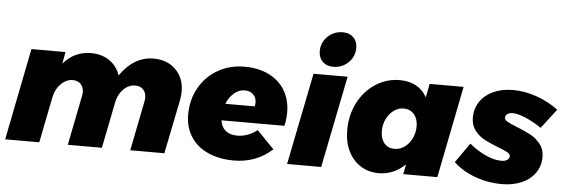

<svg xmlns="http://www.w3.org/2000/svg" viewBox="-51 -964 3340 1133"><g transform="rotate(5 1619.0 -397.5)"><path d="M1021 -372Q1021 -350 1016 -322L951 0H749L807 -292Q810 -306 810 -316Q810 -347 792.5 -365Q775 -383 745 -383Q706 -383 675 -351.5Q644 -320 635 -271L581 0H379L437 -292Q440 -306 440 -316Q440 -347 422.5 -365Q405 -383 375 -383Q337 -383 305.5 -351.5Q274 -320 264 -271L210 0H8L116 -544H318L305 -474Q370 -551 469 -551Q533 -551 578.5 -519.5Q624 -488 642 -434Q724 -551 839 -551Q921 -551 971 -501Q1021 -451 1021 -372Z M1652 -302Q1652 -264 1643 -223H1270Q1275 -183 1301 -162Q1327 -141 1370 -141Q1433 -141 1488 -184L1590 -79Q1495 7 1363 7Q1275 7 1209 -23Q1143 -53 1107 -109Q1071 -165 1071 -239Q1071 -328 1111 -399Q1151 -470 1221 -510Q1291 -550 1379 -550Q1462 -550 1524 -519Q1586 -488 1619 -432Q1652 -376 1652 -302ZM1461 -344Q1461 -374 1442 -392.5Q1423 -411 1392 -411Q1358 -411 1329 -386.5Q1300 -362 1284 -322H1458Q1461 -334 1461 -344Z M1989 -544 1880 0H1678L1787 -544ZM2025 -718Q2025 -666 1988 -630.5Q1951 -595 1898 -595Q1859 -595 1835.5 -618.5Q1812 -642 1812 -680Q1812 -732 1849 -767.5Q1886 -803 1939 -803Q1978 -803 2001.5 -779.5Q2025 -756 2025 -718Z M2014 -230Q2014 -319 2051.5 -392.5Q2089 -466 2154.5 -508.5Q2220 -551 2298 -551Q2354 -551 2395 -528.5Q2436 -506 2459 -463L2475 -544H2676L2568 0H2366L2378 -59Q2309 7 2220 7Q2160 7 2113 -23Q2066 -53 2040 -106.5Q2014 -160 2014 -230ZM2420 -288Q2420 -332 2397 -359Q2374 -386 2335 -386Q2303 -386 2276.5 -366.5Q2250 -347 2234 -314.5Q2218 -282 2218 -243Q2218 -197 2240.5 -170.5Q2263 -144 2301 -144Q2333 -144 2360.5 -163.5Q2388 -183 2404 -216Q2420 -249 2420 -288Z M2663 -97 2745 -214Q2792 -175 2842.5 -152Q2893 -129 2935 -129Q2958 -129 2970.5 -137.5Q2983 -146 2983 -161Q2983 -173 2966 -182.5Q2949 -192 2912 -206Q2861 -226 2828.5 -243Q2796 -260 2771 -291.5Q2746 -323 2746 -369Q2746 -422 2774 -463.5Q2802 -505 2852.5 -528Q2903 -551 2969 -551Q3038 -551 3108.5 -526.5Q3179 -502 3238 -458L3150 -343Q3101 -376 3054.5 -395.5Q3008 -415 2977 -415Q2959 -415 2947 -406.5Q2935 -398 2935 -385Q2935 -372 2952.5 -361.5Q2970 -351 3009 -336Q3060 -316 3093 -298Q3126 -280 3151 -249Q3176 -218 3176 -172Q3176 -119 3147.5 -78Q3119 -37 3067.5 -14.5Q3016 8 2949 8Q2868 8 2792.5 -19.5Q2717 -47 2663 -97Z"/></g></svg>

Font: Gontserrat ExtraBold
Style: Italic
Weight: 800
Italic angle: -11.3°
Designer: Julieta Ulanovsky
Foundry: Julieta Ulanovsky
Version: Version 6.001